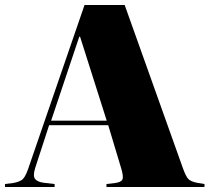

<svg xmlns="http://www.w3.org/2000/svg" viewBox="-30 -750 840 770"><path d="M-10 0V-12L22 -16Q41 -19 55.5 -27Q70 -35 83 -73L309 -730H470L703 -77Q715 -43 725 -32.5Q735 -22 760 -17L790 -12V0H397V-12L431 -16Q456 -19 461 -30.5Q466 -42 456 -75L404 -248H167L111 -76Q101 -44 111 -32Q121 -20 146 -17L189 -12V0ZM175 -266H398L291 -603H288Z"/></svg>

Font: Literata 72pt Black
Style: Regular
Weight: 900
Designer: Latin by Veronika Burian and Jose Scaglione. Greek by Irene Vlachou. Cyrillic by Vera Evstafieva.
Foundry: TypeTogether
Version: Version 3.002